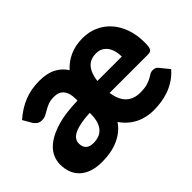

<svg xmlns="http://www.w3.org/2000/svg" viewBox="-99 -766 1011 1011"><g transform="rotate(-45 407.0 -260.0)"><path d="M321 -221.5Q274.5 -219 244.5 -212.2Q214.5 -205.5 197 -195.5Q179.5 -185.5 172.8 -173.2Q166 -161 166 -148Q166 -121 180.5 -107.8Q195 -94.5 223 -94.5Q244 -94.5 262 -100.8Q280 -107 293 -121Q306 -135 313.5 -157.8Q321 -180.5 321 -213.5ZM650 -311.5Q650 -330 645.8 -349.2Q641.5 -368.5 631.8 -384Q622 -399.5 605.8 -409.5Q589.5 -419.5 566 -419.5Q522 -419.5 498.2 -391.8Q474.5 -364 468 -311.5ZM469 -221.5Q478 -162 508 -135Q538 -108 584 -108Q617.5 -108 637.2 -114Q657 -120 669.8 -127Q682.5 -134 691.8 -140Q701 -146 714 -146Q735.5 -146 745 -132.5L787 -81Q763 -53.5 735.8 -36.2Q708.5 -19 680 -9.2Q651.5 0.5 623.2 4.2Q595 8 569 8Q543.5 8 518.5 2.8Q493.5 -2.5 470.5 -13.8Q447.5 -25 427.2 -42.5Q407 -60 390.5 -84Q374.5 -60 352.2 -42.5Q330 -25 303.5 -13.8Q277 -2.5 247 2.8Q217 8 185 8Q105 8 61.5 -31Q18 -70 18 -140.5Q18 -168.5 32 -198Q46 -227.5 80.5 -252.2Q115 -277 173.5 -293.8Q232 -310.5 321 -312.5V-324Q321 -369.5 302.2 -392Q283.5 -414.5 249 -414.5Q221.5 -414.5 204 -407.8Q186.5 -401 172.8 -392.8Q159 -384.5 146 -377.8Q133 -371 115 -371Q99 -371 88 -379Q77 -387 70 -398L42 -446.5Q89 -488 140 -508.2Q191 -528.5 252 -528.5Q309 -528.5 346.2 -509Q383.5 -489.5 405 -455Q434 -488 476 -507.2Q518 -526.5 573 -526.5Q619 -526.5 658.5 -509Q698 -491.5 726.8 -459.2Q755.5 -427 771.8 -381.2Q788 -335.5 788 -279Q788 -261.5 786.5 -250.5Q785 -239.5 781.2 -233Q777.5 -226.5 771 -224Q764.5 -221.5 754 -221.5Z"/></g></svg>

Font: Lato 2
Style: Regular
Weight: 900
Designer: Lukasz Dziedzic with Adam Twardoch and Botio Nikoltchev
Foundry: tyPoland Lukasz Dziedzic
Version: Version 2.015; 2015-08-06; http://www.latofonts.com/